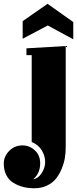

<svg xmlns="http://www.w3.org/2000/svg" viewBox="-123 -756 408 1017"><path d="M116.2 102.1Q116.2 70.3 98.6 40.8Q81.1 11.2 44.9 -3.9V-463.9H17.1V-500L225.1 -512.2V23.9Q225.1 52.7 220.5 80.8Q215.8 108.9 203.6 138.4Q191.4 168 173.3 190.4Q155.3 212.9 125.7 227.1Q96.2 241.2 59.1 241.2Q27.8 241.2 0.5 234.4Q-26.9 227.5 -51 213.1Q-75.2 198.7 -89.1 172.4Q-103 146 -103 109.9Q-103 72.8 -74.5 43.5Q-45.9 14.2 -3.9 14.2Q33.2 14.2 61.5 40.3Q89.8 66.4 89.8 108.9Q89.8 162.6 53.2 192.9Q79.1 189.9 97.7 161.1Q116.2 132.3 116.2 102.1ZM-2.9 -644 128.9 -735.8 265.1 -639.2V-547.9L129.9 -621.1L-2.9 -550.8Z"/></svg>

Font: Lletraferida
Style: Heavy
Weight: 900
Designer: Josep Patau Bellart
Foundry: Josep Patau Bellart
Version: Version 1.000